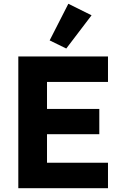

<svg xmlns="http://www.w3.org/2000/svg" viewBox="-20 -997 647 1017"><path d="M77 0V-698H552V-563H229V-420H506V-286H229V-135H552V0ZM331 -740 243 -783 342 -977 465 -916Z"/></svg>

Font: Plexus Sans Bold
Style: Regular
Weight: 700
Version: Version 2.001;PS 002.001;hotconv 1.0.70;makeotf.lib2.5.58329